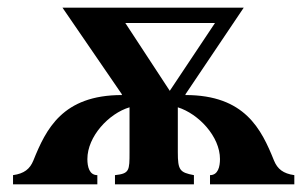

<svg xmlns="http://www.w3.org/2000/svg" viewBox="-20 -481 802 501"><path d="M307 -421H541L423 -244ZM280 0H486V-24C449 -31 444 -37 444 -84V-201C498 -184 554 -125 554 -66C554 -46 549 -24 528 -24V0H748V-24C719 -28 704 -40 695 -62C662 -144 619 -233 464 -233V-235L616 -461H143L298 -235V-233C143 -233 100 -144 67 -62C58 -40 43 -28 14 -24V0H234V-24C213 -24 208 -46 208 -66C208 -125 264 -185 318 -201V-84C318 -36 318 -28 280 -24Z"/></svg>

Font: XITS
Style: Bold
Weight: 700
Designer: MicroPress Inc., with final additions and corrections provided by Coen Hoffman, Elsevier (retired)
Version: Version 1.302